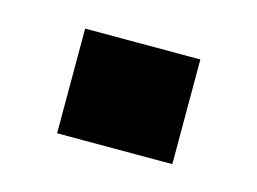

<svg xmlns="http://www.w3.org/2000/svg" viewBox="-39 -207 354 264"><g transform="rotate(15 138.0 -74.5)"><path d="M56 -149V0H220V-149Z"/></g></svg>

Font: Meta Space Medium
Style: Regular
Weight: 500
Designer: Meta Pool / Florian Karsten
Foundry: Meta Pool / Florian Karsten
Version: Version 2.000;Glyphs 3.1.1 (3137)